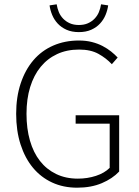

<svg xmlns="http://www.w3.org/2000/svg" viewBox="-20 -859 645 891"><path d="M338 12Q274 12 222 -12Q170 -36 133 -80.5Q96 -125 75.5 -188.5Q55 -252 55 -331Q55 -409 76 -472Q97 -535 135 -579.5Q173 -624 227 -647.5Q281 -671 346 -671Q379 -671 406.5 -664Q434 -657 456 -645.5Q478 -634 495.5 -620Q513 -606 526 -592L499 -561Q473 -589 437 -609Q401 -629 347 -629Q290 -629 245 -608Q200 -587 168.5 -548.5Q137 -510 120 -455Q103 -400 103 -331Q103 -262 119 -206.5Q135 -151 165.5 -112Q196 -73 240.5 -51.5Q285 -30 341 -30Q386 -30 425.5 -43Q465 -56 489 -80V-285H331V-324H533V-63Q502 -30 452.5 -9Q403 12 338 12ZM346 -710Q313 -710 288.5 -721Q264 -732 247.5 -750Q231 -768 222 -790Q213 -812 210 -834L243 -839Q246 -820 253 -803Q260 -786 273 -772.5Q286 -759 304 -751Q322 -743 346 -743Q370 -743 388 -751Q406 -759 419 -772.5Q432 -786 439 -803Q446 -820 449 -839L482 -834Q479 -812 470 -790Q461 -768 444.5 -750Q428 -732 403.5 -721Q379 -710 346 -710Z"/></svg>

Font: CV Source Sans Light
Style: Regular
Weight: 300
Designer: Paul D. Hunt
Foundry: Adobe Systems Incorporated
Version: Version 3.001